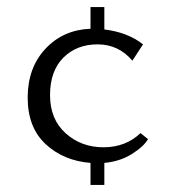

<svg xmlns="http://www.w3.org/2000/svg" viewBox="-20 -603 480 541"><path d="M274 -82H235V-144Q159 -150 108.5 -197Q58 -244 58 -328Q58 -412 108 -465.5Q158 -519 235 -522V-583H274V-520Q340 -512 383 -478L353 -432Q314 -478 255 -478Q196 -478 158.5 -440.5Q121 -403 121 -335Q121 -267 165 -227.5Q209 -188 271.5 -188Q334 -188 376 -228L397 -211Q385 -190 351.5 -169Q318 -148 274 -144Z"/></svg>

Font: Halant
Style: Regular
Weight: 400
Designer: Hitesh Malaviya (Devanagari), Satya Rajpurohit (Latin)
Foundry: Indian Type Foundry
Version: Version 1.100;PS 1.0;hotconv 1.0.78;makeotf.lib2.5.61930; tt